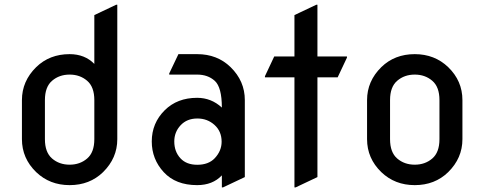

<svg xmlns="http://www.w3.org/2000/svg" viewBox="-20 -777 2059 816"><path d="M170.9 -185.5Q170.9 -129.4 201.4 -103.3Q231.9 -77.1 275.9 -77.1Q319.8 -77.1 350.3 -103.3Q380.9 -129.4 380.9 -185.5V-351.6Q380.9 -407.7 350.3 -433.8Q319.8 -460 275.9 -460Q231.9 -460 201.4 -433.8Q170.9 -407.7 170.9 -351.6ZM73.2 -185.5V-351.6Q73.2 -432.1 133.8 -491.7Q190.4 -546.9 275.9 -546.9Q340.3 -546.9 380.9 -505.4V-712.9L473.6 -756.8H478.5V-185.5Q478.5 -105 418 -45.4Q361.3 9.8 275.9 9.8Q191.4 9.8 133.8 -45.4Q73.2 -104 73.2 -185.5Z M1020.5 -24.4 927.7 19.5H922.9V-31.7Q883.8 9.8 817.9 9.8Q726.6 9.8 675.8 -45.4Q625 -100.6 625 -175.8Q625 -253.9 680.2 -308.6Q733.4 -361.3 817.9 -361.3Q877.9 -361.3 922.9 -319.8Q922.9 -406.2 892.6 -433.6Q863.3 -460 817.9 -460H699.2V-464.8L738.3 -546.9H817.9Q903.3 -546.9 960 -491.7Q1020.5 -432.6 1020.5 -351.6ZM720.7 -175.8Q720.7 -132.3 747.1 -104Q772.5 -76.7 818.4 -76.7Q866.2 -76.7 892.6 -104.5Q921.9 -135.7 921.9 -174.8Q921.9 -218.8 891.6 -246.1Q861.3 -273.4 818.8 -273.4Q774.4 -273.4 747.6 -244.6Q720.7 -215.8 720.7 -175.8Z M1231.4 19.5V-448.2H1106V-453.1L1145.5 -537.1H1231.4V-712.9L1324.2 -756.8H1329.1V-537.1H1454.6V-532.2L1415 -448.2H1329.1V-24.4L1236.3 19.5Z M1540 -185.5V-351.6Q1540 -432.1 1600.6 -491.7Q1657.2 -546.9 1742.7 -546.9Q1827.1 -546.9 1884.8 -491.7Q1945.3 -433.1 1945.3 -351.6V-185.5Q1945.3 -105 1884.8 -45.4Q1828.1 9.8 1742.7 9.8Q1658.2 9.8 1600.6 -45.4Q1540 -104 1540 -185.5ZM1637.7 -185.5Q1637.7 -129.4 1668.2 -103.3Q1698.7 -77.1 1742.7 -77.1Q1786.6 -77.1 1817.1 -103.3Q1847.7 -129.4 1847.7 -185.5V-351.6Q1847.7 -407.7 1817.1 -433.8Q1786.6 -460 1742.7 -460Q1698.7 -460 1668.2 -433.8Q1637.7 -407.7 1637.7 -351.6Z"/></svg>

Font: Nova Round
Style: Book
Weight: 400
Version: Version 2.000